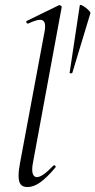

<svg xmlns="http://www.w3.org/2000/svg" viewBox="-20 -746 385 775"><path d="M55 -37Q55 -58 61 -89L160 -619Q162 -627 162 -641Q162 -666 142 -666Q126 -666 94 -651H92Q88 -651 86.5 -656Q85 -661 89 -662L218 -725H220Q224 -725 227 -722Q230 -719 229 -717L113 -89Q110 -74 110 -62Q110 -47 115 -39Q120 -31 129 -31Q151 -31 195 -77Q197 -79 199 -79Q202 -79 204 -75.5Q206 -72 203 -69Q169 -29 142.5 -10Q116 9 91 9Q72 9 63.5 -1.5Q55 -12 55 -37ZM345 -693 272 -452Q271 -450 266 -450Q261 -450 261 -452L302 -724Q303 -729 314.5 -722.5Q326 -716 336 -706.5Q346 -697 345 -693Z"/></svg>

Font: Cormorant Infant
Style: Italic
Weight: 400
Italic angle: -10°
Designer: Christian Thalmann (Catharsis Fonts)
Foundry: Catharsis Fonts
Version: Version 4.000